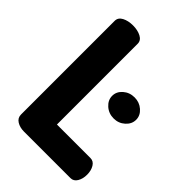

<svg xmlns="http://www.w3.org/2000/svg" viewBox="-215 -827 922 922"><g transform="rotate(45 246.5 -365.5)"><path d="M438 0H122Q94 0 74 -12.5Q54 -25 54 -48V-684Q54 -707 77 -719Q100 -731 132 -731Q164 -731 187 -719Q210 -707 210 -684V-136H438Q459 -136 471 -116Q483 -96 483 -68Q483 -40 471 -20Q459 0 438 0ZM382 -492Q415 -492 439 -471Q463 -450 463 -421Q463 -392 439 -370.5Q415 -349 382 -349Q348 -349 324 -370.5Q300 -392 300 -421Q300 -450 324 -471Q348 -492 382 -492Z"/></g></svg>

Font: Dosis
Style: ExtraBold
Weight: 800
Designer: EdgarTolentino, PabloImpallari, IginoMarini
Foundry: EdgarTolentino, PabloImpallari, IginoMarini
Version: Version 1.007